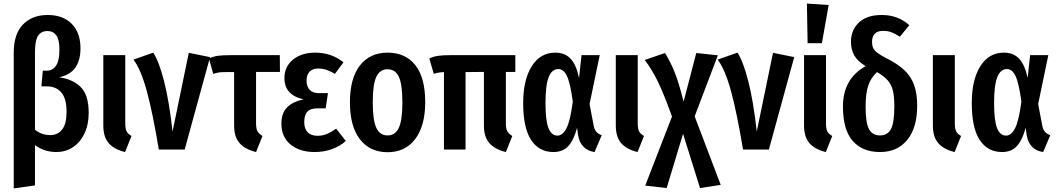

<svg xmlns="http://www.w3.org/2000/svg" viewBox="-20 -838 5931 1076"><path d="M477 -205Q477 -138 452.5 -88Q428 -38 387 -12Q346 14 297 14Q227 14 176 -25V201L57 218V-543Q57 -647 108.5 -700.5Q160 -754 247 -754Q333 -754 382 -704.5Q431 -655 431 -567Q431 -428 310 -405Q383 -396 430 -352.5Q477 -309 477 -205ZM353 -212Q353 -286 323.5 -320Q294 -354 243 -354H212L220 -442H243Q275 -442 294 -470Q313 -498 313 -560Q313 -616 295.5 -640Q278 -664 246 -664Q210 -664 193 -637Q176 -610 176 -544V-111Q195 -96 215.5 -88.5Q236 -81 262 -81Q304 -81 328.5 -112.5Q353 -144 353 -212Z M682 -145Q682 -117 689.5 -102Q697 -87 717 -76L681 14Q619 -1 589 -36Q559 -71 559 -134V-529H682Z M947 -101 1038 -542 1157 -518 1015 0H870Q836 -205 803 -326.5Q770 -448 728 -504L839 -543Q871 -494 899.5 -383Q928 -272 947 -101Z M1451 -76 1415 14Q1353 -1 1322.5 -36Q1292 -71 1292 -134V-434H1246Q1220 -434 1207 -432Q1194 -430 1175 -424L1151 -510Q1173 -521 1199 -525Q1225 -529 1276 -529H1548L1549 -435H1415V-145Q1415 -117 1423 -102.5Q1431 -88 1451 -76Z M1905 -489 1857 -424Q1832 -439 1810 -446.5Q1788 -454 1763 -454Q1732 -454 1715 -436.5Q1698 -419 1698 -386Q1698 -353 1715.5 -334.5Q1733 -316 1766 -316H1818L1805 -231H1761Q1720 -231 1702.5 -212Q1685 -193 1685 -153Q1685 -117 1704 -97Q1723 -77 1760 -77Q1787 -77 1811.5 -87Q1836 -97 1864 -117L1918 -48Q1886 -19 1841 -2.5Q1796 14 1743 14Q1660 14 1608.5 -28Q1557 -70 1557 -145Q1557 -204 1589 -236.5Q1621 -269 1682 -281Q1574 -305 1574 -400Q1574 -465 1622 -504Q1670 -543 1747 -543Q1837 -543 1905 -489Z M2363 -265Q2363 -133 2307 -59Q2251 15 2152 15Q2053 15 1997 -57.5Q1941 -130 1941 -265Q1941 -399 1997 -471Q2053 -543 2152 -543Q2252 -543 2307.5 -473Q2363 -403 2363 -265ZM2069 -265Q2069 -164 2089 -121.5Q2109 -79 2152 -79Q2195 -79 2215 -121.5Q2235 -164 2235 -265Q2235 -366 2215 -408Q2195 -450 2152 -450Q2109 -450 2089 -407.5Q2069 -365 2069 -265Z M2815 -435V-145Q2815 -117 2823 -102.5Q2831 -88 2851 -76L2815 14Q2753 -1 2722.5 -36Q2692 -71 2692 -134V-435L2589 -434V0H2468V-434Q2449 -433 2437.5 -431Q2426 -429 2411 -424L2386 -510Q2408 -521 2434 -525Q2460 -529 2511 -529H2868V-435Z M3225 -401 3239 -529H3341L3284 -255L3307 -134Q3311 -112 3322 -99.5Q3333 -87 3352 -80L3312 14Q3275 9 3251 -14.5Q3227 -38 3220 -79L3214 -122Q3196 -54 3165.5 -20Q3135 14 3081 14Q3001 14 2956.5 -53.5Q2912 -121 2912 -260Q2912 -391 2960 -467Q3008 -543 3092 -543Q3146 -543 3178 -508.5Q3210 -474 3225 -401ZM3037 -260Q3037 -161 3054 -119.5Q3071 -78 3104 -78Q3133 -78 3154.5 -119Q3176 -160 3190 -269Q3176 -372 3157.5 -411.5Q3139 -451 3109 -451Q3073 -451 3055 -406Q3037 -361 3037 -260Z M3554 -145Q3554 -117 3561.5 -102Q3569 -87 3589 -76L3553 14Q3491 -1 3461 -36Q3431 -71 3431 -134V-529H3554Z M4019 198 3903 216 3808 -88 3716 216 3596 202 3746 -185Q3699 -315 3666 -382.5Q3633 -450 3593 -502L3707 -541Q3738 -490 3761 -433Q3784 -376 3811 -268L3882 -541L4003 -528L3873 -186Z M4221 -101 4312 -542 4431 -518 4289 0H4144Q4110 -205 4077 -326.5Q4044 -448 4002 -504L4113 -543Q4145 -494 4173.5 -383Q4202 -272 4221 -101Z M4609 -145Q4609 -117 4616.5 -102Q4624 -87 4644 -76L4608 14Q4546 -1 4516 -36Q4486 -71 4486 -134V-529H4609ZM4624 -810 4586 -596H4506L4502 -818Z M5120 -245Q5120 -122 5064.5 -54Q5009 14 4912 14Q4813 14 4758.5 -48.5Q4704 -111 4704 -241Q4704 -397 4831 -467Q4785 -496 4767 -528Q4749 -560 4749 -604Q4749 -669 4793 -711.5Q4837 -754 4922 -754Q5012 -754 5076 -697L5023 -632Q4998 -649 4976.5 -657Q4955 -665 4929 -665Q4897 -665 4882 -648.5Q4867 -632 4867 -604Q4867 -584 4873 -570Q4879 -556 4897 -542Q4915 -528 4951 -510Q5012 -479 5048.5 -444.5Q5085 -410 5102.5 -362.5Q5120 -315 5120 -245ZM4992 -242Q4992 -297 4984 -330Q4976 -363 4955.5 -387Q4935 -411 4895 -434Q4861 -403 4846 -359Q4831 -315 4831 -240Q4831 -149 4850 -114Q4869 -79 4912 -79Q4954 -79 4973 -114.5Q4992 -150 4992 -242Z M5331 -145Q5331 -117 5338.5 -102Q5346 -87 5366 -76L5330 14Q5268 -1 5238 -36Q5208 -71 5208 -134V-529H5331Z M5739 -401 5753 -529H5855L5798 -255L5821 -134Q5825 -112 5836 -99.5Q5847 -87 5866 -80L5826 14Q5789 9 5765 -14.5Q5741 -38 5734 -79L5728 -122Q5710 -54 5679.5 -20Q5649 14 5595 14Q5515 14 5470.5 -53.5Q5426 -121 5426 -260Q5426 -391 5474 -467Q5522 -543 5606 -543Q5660 -543 5692 -508.5Q5724 -474 5739 -401ZM5551 -260Q5551 -161 5568 -119.5Q5585 -78 5618 -78Q5647 -78 5668.5 -119Q5690 -160 5704 -269Q5690 -372 5671.5 -411.5Q5653 -451 5623 -451Q5587 -451 5569 -406Q5551 -361 5551 -260Z"/></svg>

Font: Fira Sans Compressed Medium
Style: Regular
Weight: 500
Width: 1
Designer: bBox Type GmbH & Carrois Corporate GbR & Edenspiekermann AG
Foundry: bBox Type GmbH & Carrois Corporate GbR & Edenspiekermann AG
Version: Version 4.301